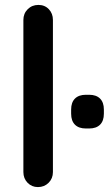

<svg xmlns="http://www.w3.org/2000/svg" viewBox="-20 -760 442 780"><path d="M195 -61Q195 -35 177.5 -17.5Q160 0 134 0Q109 0 92 -17.5Q75 -35 75 -61V-679Q75 -705 92.5 -722.5Q110 -740 136 -740Q162 -740 178.5 -722.5Q195 -705 195 -679ZM329 -238Q300 -238 284.5 -253.5Q269 -269 269 -298V-315Q269 -344 284.5 -359.5Q300 -375 329 -375H342Q371 -375 386.5 -359.5Q402 -344 402 -315V-298Q402 -269 386.5 -253.5Q371 -238 342 -238Z"/></svg>

Font: Quicksand Light
Style: Bold
Weight: 700
Version: Version 3.004